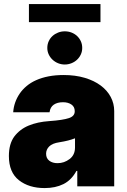

<svg xmlns="http://www.w3.org/2000/svg" viewBox="-20 -925 631 953"><path d="M50.8 -247.2Q78.5 -283.7 122.5 -301.8Q166.5 -320 224.4 -323.9Q258.9 -326.3 283 -330.1Q307.2 -333.8 322.1 -338.8Q350.9 -348.4 350.9 -372.2V-373.6Q350.9 -394.9 334.5 -406.2Q318.2 -417.6 292.6 -417.6Q264.6 -417.6 247 -405.5Q229.4 -393.5 225.9 -367.9H45.5Q49 -417.6 77.4 -459.9Q91.6 -480.8 112.2 -498Q132.8 -515.3 160 -527.3Q187.1 -539.4 221.1 -546Q255 -552.6 295.5 -552.6Q354 -552.6 400.6 -538.7Q447.1 -524.9 479.6 -500.7Q512.1 -476.6 529.5 -443.9Q546.9 -411.2 546.9 -373.6V0H363.6V-76.7H359.4Q334.5 -30.9 294.7 -11.2Q255 8.5 201.7 8.5Q123.6 8.5 73.9 -30.5Q24.1 -69.6 24.1 -150.6Q24.1 -210.6 50.8 -247.2ZM123.6 -904.8H478.7V-815.3H123.6ZM301.5 -769.5Q319.2 -769.5 334.9 -763.5Q350.5 -757.5 362.4 -746.4Q374.3 -735.4 381.2 -720.3Q388.1 -705.3 388.1 -687.1Q388.1 -669.4 381 -654.3Q373.9 -639.2 362 -628.2Q350.1 -617.2 334.3 -611Q318.5 -604.8 301.5 -604.8Q284.4 -604.8 268.8 -611Q253.2 -617.2 241.1 -628.4Q229 -639.6 221.9 -654.7Q214.8 -669.7 214.8 -687.1Q214.8 -705.3 221.8 -720.3Q228.7 -735.4 240.6 -746.3Q252.5 -757.1 268.3 -763.3Q284.1 -769.5 301.5 -769.5ZM208.8 -161.9Q208.8 -139.2 224.8 -127.1Q240.8 -115.1 265.6 -115.1Q298.7 -115.1 325.6 -135.7Q352.3 -155.9 352.3 -193.2V-238.6Q337.4 -232.6 318 -227.6Q298.7 -222.7 274.1 -218.8Q240.1 -213.8 224.4 -198.3Q208.8 -182.9 208.8 -161.9Z"/></svg>

Font: Inter P Black
Style: Regular
Weight: 900
Designer: Rasmus Andersson
Foundry: rsms
Version: Version 3.018;git-588b23468